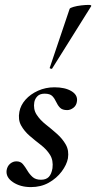

<svg xmlns="http://www.w3.org/2000/svg" viewBox="-20 -752 392 783"><path d="M106 11Q63 11 33 -9Q3 -29 7 -58Q10 -75 21.5 -84.5Q33 -94 47 -94Q64 -94 73.5 -82.5Q83 -71 91.5 -56.5Q100 -42 112.5 -30.5Q125 -19 147 -19Q168 -19 179 -30.5Q190 -42 194 -66Q198 -98 184 -120.5Q170 -143 146.5 -161Q123 -179 101 -198Q79 -217 66 -240.5Q53 -264 59 -296Q64 -323 84 -345.5Q104 -368 135 -382Q166 -396 202 -396Q245 -396 271 -380.5Q297 -365 294 -340Q292 -322 279.5 -312.5Q267 -303 254 -303Q234 -303 224.5 -313Q215 -323 209 -336.5Q203 -350 193.5 -360Q184 -370 162 -370Q143 -370 133 -360Q123 -350 120 -336Q115 -307 129 -285Q143 -263 166.5 -244.5Q190 -226 212.5 -206Q235 -186 248.5 -162Q262 -138 257 -106Q252 -80 231.5 -52.5Q211 -25 179 -7Q147 11 106 11ZM193 -473Q192 -470 186.5 -472Q181 -474 183 -476L264 -716Q266 -720 280 -724Q294 -728 311.5 -730Q329 -732 341.5 -732Q354 -732 352 -727Z"/></svg>

Font: Cormorant Garamond Light SemiBold
Style: Italic
Weight: 600
Italic angle: -10°
Version: Version 4.001